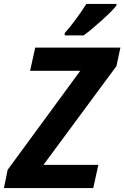

<svg xmlns="http://www.w3.org/2000/svg" viewBox="-48 -956 632 976"><path d="M-9 -93 360 -596H105L131 -714H564L544 -620L173 -118H452L426 0H-28ZM281 -788Q305 -814 336 -856Q367 -898 391 -936H544V-928Q524 -902 470 -853Q416 -804 377 -776H281Z"/></svg>

Font: Noto Sans Display
Style: Bold Italic
Weight: 700
Italic angle: -12°
Designer: Monotype Design team
Foundry: Monotype Imaging Inc.
Version: Version 1.000